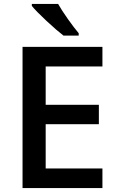

<svg xmlns="http://www.w3.org/2000/svg" viewBox="-20 -951 598 971"><path d="M378 -783Q355 -810 323.5 -854.5Q292 -899 274 -931H141V-921Q164 -893 215.5 -845Q267 -797 301 -771H378ZM211 -99V-323H480V-421H211V-615H498V-714H94V0H498V-99Z"/></svg>

Font: OpenSansMMV
Style: Semibold
Weight: 600
Designer: Steve Matteson
Foundry: Ascender Corporation
Version: Version 6.000